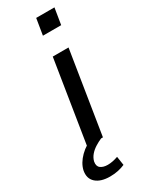

<svg xmlns="http://www.w3.org/2000/svg" viewBox="-252 -760 785 1002"><g transform="rotate(-30 141.0 -259.0)"><path d="M63 0 142 -496H237L158 0ZM152 -616 168 -714H278L262 -616ZM89 196Q33 196 4 170Q-25 144 -16 98Q-7 59 28 24Q63 -11 121 -34L147 0Q128 8 108 20.5Q88 33 74 49.5Q60 66 55 86Q50 113 66 125Q82 137 109 137Q123 137 138.5 134Q154 131 171 125L179 178Q161 186 138.5 191Q116 196 89 196Z"/></g></svg>

Font: Nunito Sans 7pt SemiExpanded
Style: Italic
Weight: 400
Width: 6
Italic angle: -9°
Designer: Vernon Adams
Foundry: Vernon Adams
Version: Version 3.101;gftools[0.9.27]